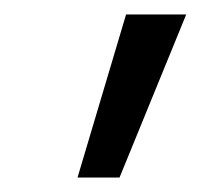

<svg xmlns="http://www.w3.org/2000/svg" viewBox="-20 -775 277 265"><path d="M87 -530 154 -755H237L145 -530Z"/></svg>

Font: DM Sans 9pt
Style: Italic
Weight: 400
Italic angle: -10°
Designer: Colophon Foundry, Jonny Pinhorn
Foundry: Colophon Foundry
Version: Version 4.004